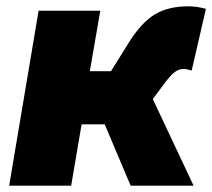

<svg xmlns="http://www.w3.org/2000/svg" viewBox="-20 -587 671 607"><path d="M102 -553H297L264 -362H331L387 -452Q427 -516 469.5 -541.5Q512 -567 574 -567Q604 -567 631 -559L586 -364Q571 -369 560 -369Q546 -369 533 -359.5Q520 -350 502 -326L463 -274L592 0H393L311 -194H238L205 0H9Z"/></svg>

Font: Nebula Sans Black
Style: Regular
Weight: 900
Italic angle: -9°
Designer: Paul D. Hunt for Adobe (as Source Sans)
Foundry: Nebula Entertainment & Broadcasting LLC
Version: Version 1.010